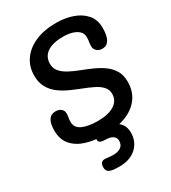

<svg xmlns="http://www.w3.org/2000/svg" viewBox="-257 -976 1206 1356"><g transform="rotate(-30 346.5 -297.5)"><path d="M327 8Q243 8 177 -13Q111 -34 72.5 -79Q34 -124 34 -197Q34 -310 109 -310Q136 -310 153 -296Q170 -282 170 -260Q170 -238 167 -225Q164 -212 164 -190Q164 -144 210.5 -122.5Q257 -101 337 -101Q422 -101 470 -131.5Q518 -162 518 -217Q518 -252 495.5 -276.5Q473 -301 436.5 -319Q400 -337 356 -354Q312 -371 267.5 -391Q223 -411 186.5 -438.5Q150 -466 127.5 -506Q105 -546 105 -603Q105 -675 143.5 -730.5Q182 -786 253.5 -817.5Q325 -849 425 -849Q496 -849 557 -828Q618 -807 655.5 -764Q693 -721 693 -654Q693 -527 618 -527Q591 -527 574 -543Q557 -559 557 -581Q557 -603 560 -616.5Q563 -630 563 -654Q563 -683 543.5 -702Q524 -721 491.5 -730.5Q459 -740 420 -740Q333 -740 288 -708.5Q243 -677 243 -620Q243 -582 265.5 -556Q288 -530 324.5 -510.5Q361 -491 405.5 -474Q450 -457 494 -437.5Q538 -418 574.5 -392Q611 -366 633.5 -328.5Q656 -291 656 -237Q656 -157 614 -102Q572 -47 498 -19.5Q424 8 327 8ZM305 254Q289 254 273 253Q257 252 243 249Q221 244 211.5 231Q202 218 204 193Q208 149 257 157Q272 159 285 160Q298 161 310 161Q349 161 372 144.5Q395 128 395 94Q395 68 373.5 54Q352 40 315 40Q289 40 273.5 32.5Q258 25 262 0Q266 -19 278 -29Q290 -39 315 -39H341Q412 -39 454 -6.5Q496 26 496 86Q496 159 445.5 206.5Q395 254 305 254Z"/></g></svg>

Font: Pacifico
Style: Regular
Weight: 400
Designer: Vernon Adams
Foundry: Vernon Adams
Version: Version 3.010; ttfautohint (v1.8.4.7-5d5b)